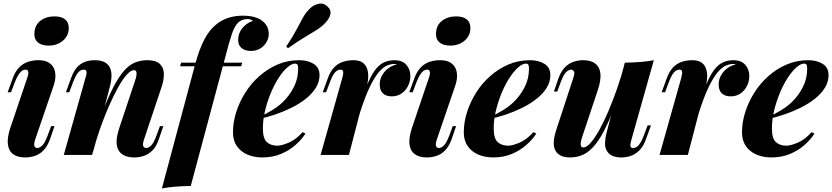

<svg xmlns="http://www.w3.org/2000/svg" viewBox="-20 -870 4672 1078"><path d="M173 -680Q174 -728 206.5 -753Q239 -778 285 -778Q326 -778 346.5 -760.5Q367 -743 366 -710Q365 -668 332.5 -641Q300 -614 253 -614Q214 -614 193 -631.5Q172 -649 173 -680ZM133 -433Q149 -479 123 -479Q107 -479 93 -463Q79 -447 63 -408L42 -352H23L51 -429Q65 -468 86.5 -490.5Q108 -513 136 -522.5Q164 -532 195 -532Q232 -532 253 -519Q274 -506 283 -485.5Q292 -465 291 -440.5Q290 -416 282 -392L177 -85Q169 -59 173.5 -49Q178 -39 190 -39Q201 -39 216 -52Q231 -65 248 -110L267 -162H286L261 -89Q246 -48 224 -25.5Q202 -3 175 5.5Q148 14 122 14Q78 14 53 -5Q28 -24 24 -61Q20 -98 38 -152Z M497 0H338L460 -433Q465 -448 466 -458Q467 -468 463.5 -473.5Q460 -479 450 -479Q433 -479 419.5 -464Q406 -449 390 -408L369 -352H350L378 -429Q397 -484 430 -508Q463 -532 511 -532Q548 -532 569.5 -519.5Q591 -507 599 -486Q607 -465 606 -440.5Q605 -416 599 -392ZM525 -156Q565 -272 599 -345Q633 -418 665.5 -459.5Q698 -501 732.5 -516.5Q767 -532 806 -532Q855 -532 877 -511.5Q899 -491 900 -456.5Q901 -422 887 -381L788 -85Q779 -57 785 -48Q791 -39 801 -39Q812 -39 827 -51.5Q842 -64 859 -110L878 -162H897L872 -89Q858 -47 835.5 -25Q813 -3 786.5 5.5Q760 14 734 14Q704 14 682.5 5Q661 -4 649 -21Q635 -41 634.5 -72Q634 -103 650 -152L738 -416Q744 -433 746 -446.5Q748 -460 745 -468Q742 -476 732 -476Q714 -476 691 -450Q668 -424 643 -379Q618 -334 592 -275Q566 -216 542.5 -149.5Q519 -83 502 -16Z M991 -498 997 -518H1340L1334 -498ZM1370 -763Q1355 -763 1342.5 -758.5Q1330 -754 1319 -745Q1308 -735 1298.5 -718Q1289 -701 1281 -676.5Q1273 -652 1264 -621L1051 174Q1003 175 964.5 178Q926 181 889 188L1075 -506Q1098 -593 1127.5 -649Q1157 -705 1199 -737Q1229 -760 1265.5 -771Q1302 -782 1344 -782Q1413 -782 1451 -754Q1489 -726 1489 -678Q1489 -656 1476.5 -634Q1464 -612 1441.5 -598Q1419 -584 1389 -584Q1356 -584 1336.5 -600Q1317 -616 1317 -646Q1317 -681 1339 -710Q1361 -739 1400 -753Q1394 -758 1386.5 -760.5Q1379 -763 1370 -763Z M1434 -213Q1471 -229 1505 -249.5Q1539 -270 1565 -294Q1604 -331 1629 -379.5Q1654 -428 1654 -484Q1654 -501 1650 -507Q1646 -513 1638 -513Q1617 -513 1592 -490.5Q1567 -468 1543 -430.5Q1519 -393 1499.5 -345.5Q1480 -298 1468 -247.5Q1456 -197 1456 -149Q1456 -92 1478.5 -72Q1501 -52 1537 -52Q1560 -52 1600 -68.5Q1640 -85 1679 -128L1695 -120Q1674 -87 1639 -56Q1604 -25 1557 -5.5Q1510 14 1453 14Q1407 14 1369.5 -2Q1332 -18 1310 -49.5Q1288 -81 1288 -127Q1288 -183 1306 -240Q1324 -297 1357 -349.5Q1390 -402 1436.5 -443Q1483 -484 1539 -508Q1595 -532 1660 -532Q1708 -532 1741 -511.5Q1774 -491 1774 -448Q1774 -410 1753 -376.5Q1732 -343 1696.5 -315Q1661 -287 1616.5 -265Q1572 -243 1525 -227Q1478 -211 1433 -202ZM1587 -609Q1623 -662 1643.5 -701.5Q1664 -741 1680.5 -770.5Q1697 -800 1720 -822Q1739 -842 1768.5 -848.5Q1798 -855 1820 -832Q1841 -813 1834.5 -788Q1828 -763 1804 -739Q1784 -718 1755 -700Q1726 -682 1686.5 -658.5Q1647 -635 1597 -599Z M1939 0H1780L1902 -433Q1909 -458 1906.5 -468.5Q1904 -479 1892 -479Q1875 -479 1861 -463.5Q1847 -448 1832 -408L1811 -352H1792L1820 -429Q1834 -468 1855 -490.5Q1876 -513 1904 -522.5Q1932 -532 1963 -532Q1996 -532 2014.5 -519.5Q2033 -507 2040.5 -486Q2048 -465 2047.5 -440.5Q2047 -416 2041 -392ZM2195 -511Q2175 -511 2153 -502Q2131 -493 2107 -465Q2083 -437 2056.5 -382.5Q2030 -328 2001 -237.5Q1972 -147 1941 -12L1963 -150Q1994 -263 2019.5 -336.5Q2045 -410 2070.5 -453.5Q2096 -497 2126 -514.5Q2156 -532 2195 -532Q2238 -532 2261 -506.5Q2284 -481 2284 -443Q2284 -413 2270.5 -386.5Q2257 -360 2233.5 -344.5Q2210 -329 2180 -329Q2147 -329 2129.5 -346Q2112 -363 2112 -396Q2112 -423 2125 -446.5Q2138 -470 2160 -486.5Q2182 -503 2208 -508Q2205 -509 2202 -510Q2199 -511 2195 -511Z M2428 -680Q2429 -728 2461.5 -753Q2494 -778 2540 -778Q2581 -778 2601.5 -760.5Q2622 -743 2621 -710Q2620 -668 2587.5 -641Q2555 -614 2508 -614Q2469 -614 2448 -631.5Q2427 -649 2428 -680ZM2388 -433Q2404 -479 2378 -479Q2362 -479 2348 -463Q2334 -447 2318 -408L2297 -352H2278L2306 -429Q2320 -468 2341.5 -490.5Q2363 -513 2391 -522.5Q2419 -532 2450 -532Q2487 -532 2508 -519Q2529 -506 2538 -485.5Q2547 -465 2546 -440.5Q2545 -416 2537 -392L2432 -85Q2424 -59 2428.5 -49Q2433 -39 2445 -39Q2456 -39 2471 -52Q2486 -65 2503 -110L2522 -162H2541L2516 -89Q2501 -48 2479 -25.5Q2457 -3 2430 5.5Q2403 14 2377 14Q2333 14 2308 -5Q2283 -24 2279 -61Q2275 -98 2293 -152Z M2730 -213Q2767 -229 2801 -249.5Q2835 -270 2861 -294Q2900 -331 2925 -379.5Q2950 -428 2950 -484Q2950 -501 2946 -507Q2942 -513 2934 -513Q2913 -513 2888 -490.5Q2863 -468 2839 -430.5Q2815 -393 2795.5 -345.5Q2776 -298 2764 -247.5Q2752 -197 2752 -149Q2752 -92 2774.5 -72Q2797 -52 2833 -52Q2856 -52 2896 -68.5Q2936 -85 2975 -128L2991 -120Q2970 -87 2935 -56Q2900 -25 2853 -5.5Q2806 14 2749 14Q2703 14 2665.5 -2Q2628 -18 2606 -49.5Q2584 -81 2584 -127Q2584 -183 2602 -240Q2620 -297 2653 -349.5Q2686 -402 2732.5 -443Q2779 -484 2835 -508Q2891 -532 2956 -532Q3004 -532 3037 -511.5Q3070 -491 3070 -448Q3070 -410 3049 -376.5Q3028 -343 2992.5 -315Q2957 -287 2912.5 -265Q2868 -243 2821 -227Q2774 -211 2729 -202Z M3459 -352Q3421 -239 3387 -167Q3353 -95 3320.5 -56Q3288 -17 3254 -1.5Q3220 14 3180 14Q3140 14 3116.5 -3.5Q3093 -21 3089.5 -54.5Q3086 -88 3102 -137L3199 -433Q3209 -462 3202 -470.5Q3195 -479 3186 -479Q3175 -479 3160 -466.5Q3145 -454 3128 -408L3109 -356H3090L3115 -429Q3130 -471 3152.5 -493Q3175 -515 3201.5 -523.5Q3228 -532 3253 -532Q3298 -532 3322.5 -513Q3347 -494 3351 -457.5Q3355 -421 3337 -366L3249 -102Q3229 -42 3255 -42Q3273 -42 3296 -68Q3319 -94 3344.5 -139.5Q3370 -185 3395.5 -245Q3421 -305 3444.5 -372Q3468 -439 3486 -508ZM3525 -85Q3518 -61 3519.5 -50Q3521 -39 3535 -39Q3551 -39 3565.5 -54.5Q3580 -70 3595 -110L3616 -166H3635L3607 -89Q3594 -51 3572 -28Q3550 -5 3523.5 4.5Q3497 14 3469 14Q3437 14 3417 4Q3397 -6 3387 -23Q3376 -42 3377 -68.5Q3378 -95 3386 -126L3488 -518Q3534 -519 3575 -522Q3616 -525 3651 -532Z M3842 0H3683L3805 -433Q3812 -458 3809.5 -468.5Q3807 -479 3795 -479Q3778 -479 3764 -463.5Q3750 -448 3735 -408L3714 -352H3695L3723 -429Q3737 -468 3758 -490.5Q3779 -513 3807 -522.5Q3835 -532 3866 -532Q3899 -532 3917.5 -519.5Q3936 -507 3943.5 -486Q3951 -465 3950.5 -440.5Q3950 -416 3944 -392ZM4098 -511Q4078 -511 4056 -502Q4034 -493 4010 -465Q3986 -437 3959.5 -382.5Q3933 -328 3904 -237.5Q3875 -147 3844 -12L3866 -150Q3897 -263 3922.5 -336.5Q3948 -410 3973.5 -453.5Q3999 -497 4029 -514.5Q4059 -532 4098 -532Q4141 -532 4164 -506.5Q4187 -481 4187 -443Q4187 -413 4173.5 -386.5Q4160 -360 4136.5 -344.5Q4113 -329 4083 -329Q4050 -329 4032.5 -346Q4015 -363 4015 -396Q4015 -423 4028 -446.5Q4041 -470 4063 -486.5Q4085 -503 4111 -508Q4108 -509 4105 -510Q4102 -511 4098 -511Z M4292 -213Q4329 -229 4363 -249.5Q4397 -270 4423 -294Q4462 -331 4487 -379.5Q4512 -428 4512 -484Q4512 -501 4508 -507Q4504 -513 4496 -513Q4475 -513 4450 -490.5Q4425 -468 4401 -430.5Q4377 -393 4357.5 -345.5Q4338 -298 4326 -247.5Q4314 -197 4314 -149Q4314 -92 4336.5 -72Q4359 -52 4395 -52Q4418 -52 4458 -68.5Q4498 -85 4537 -128L4553 -120Q4532 -87 4497 -56Q4462 -25 4415 -5.5Q4368 14 4311 14Q4265 14 4227.5 -2Q4190 -18 4168 -49.5Q4146 -81 4146 -127Q4146 -183 4164 -240Q4182 -297 4215 -349.5Q4248 -402 4294.5 -443Q4341 -484 4397 -508Q4453 -532 4518 -532Q4566 -532 4599 -511.5Q4632 -491 4632 -448Q4632 -410 4611 -376.5Q4590 -343 4554.5 -315Q4519 -287 4474.5 -265Q4430 -243 4383 -227Q4336 -211 4291 -202Z"/></svg>

Font: Playfair Display ExtraBold
Style: Italic
Weight: 800
Italic angle: -14°
Designer: Claus Eggers Sørensen
Foundry: Claus Eggers Sørensen
Version: Version 1.203